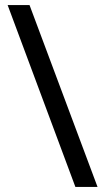

<svg xmlns="http://www.w3.org/2000/svg" viewBox="-20 -734 412 754"><path d="M96 -714 363 0H276L10 -714Z"/></svg>

Font: Noto Sans Khmer
Style: Regular
Weight: 400
Designer: Danh Hong and the Monotype Design Team
Foundry: Monotype Imaging Inc.
Version: Version 2.003